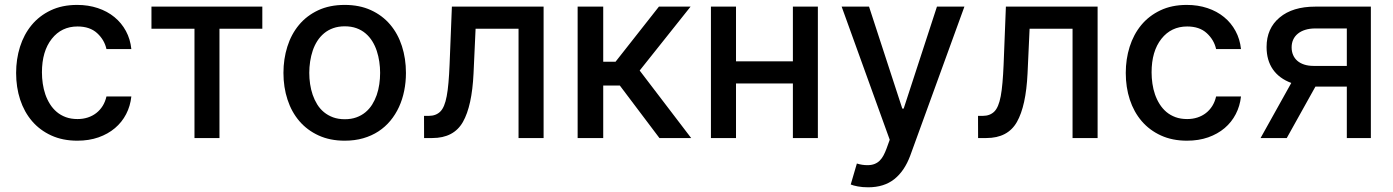

<svg xmlns="http://www.w3.org/2000/svg" viewBox="-20 -573 5781 797"><path d="M46.9 -270.2Q46.9 -327.4 63 -378.7Q79.2 -430 111.2 -468.8Q143.1 -507.5 190.5 -530Q237.9 -552.6 300.1 -552.6Q346.6 -552.6 386 -539.4Q425.4 -526.3 454.9 -502.1Q484.4 -478 502.7 -444.2Q521 -410.5 525.2 -369.3H421.9Q413.4 -407.7 383.2 -435.4Q353 -463.1 301.8 -463.1Q235.4 -463.1 195 -411.9Q154.1 -360.4 154.1 -272.7Q154.1 -249.3 157.5 -225.9Q160.9 -202.4 168.3 -180.9Q175.8 -159.4 187.5 -140.8Q199.2 -122.2 215.6 -108.3Q231.9 -94.5 253.4 -86.6Q274.9 -78.8 301.8 -78.8Q324.6 -78.8 344.3 -85.2Q364 -91.6 379.6 -103.7Q395.2 -115.8 406.1 -133.2Q416.9 -150.6 421.9 -172.6H525.2Q521 -132.8 503.6 -99.3Q486.2 -65.7 457.2 -41.2Q428.3 -16.7 388.8 -2.8Q349.4 11 301.1 11Q240.1 11 192.8 -10.7Q145.6 -32.3 113.1 -70.1Q80.6 -108 63.7 -159.3Q46.9 -210.6 46.9 -270.2Z M1068.9 -545.5V-453.8H891V0H787.3V-453.8H608.7V-545.5Z M1410.9 -552.6Q1472.3 -552.6 1519.7 -530.9Q1567.1 -509.2 1599.4 -471.2Q1631.7 -433.2 1648.4 -381.6Q1665.1 -329.9 1665.1 -270.2Q1665.1 -231.9 1657.8 -196Q1650.6 -160.2 1636.2 -128.9Q1621.8 -97.7 1600.5 -71.9Q1579.2 -46.2 1551 -27.7Q1522.7 -9.2 1487.7 0.9Q1452.8 11 1410.9 11Q1349.8 11 1302.6 -10.7Q1255.3 -32.3 1222.8 -70.1Q1190.3 -108 1173.5 -159.4Q1156.6 -210.9 1156.6 -270.2Q1156.6 -328.1 1172.8 -379.4Q1188.9 -430.8 1220.9 -469.3Q1252.8 -507.8 1300.4 -530.2Q1348 -552.6 1410.9 -552.6ZM1263.8 -270.6Q1263.8 -247.5 1267.2 -224.3Q1270.6 -201 1277.9 -179.7Q1285.2 -158.4 1296.7 -139.7Q1308.2 -121.1 1324.8 -107.4Q1341.3 -93.8 1362.7 -85.9Q1384.2 -78.1 1411.2 -78.1Q1438.2 -78.1 1459.3 -85.8Q1480.5 -93.4 1496.8 -106.9Q1513.1 -120.4 1524.7 -138.7Q1536.2 -157 1543.7 -178.4Q1551.1 -199.9 1554.5 -223.4Q1557.9 -246.8 1557.9 -270.6Q1557.9 -293.7 1554.5 -316.9Q1551.1 -340.2 1544 -361.7Q1536.9 -383.2 1525.4 -401.8Q1513.8 -420.5 1497.5 -434.3Q1481.2 -448.2 1459.7 -456Q1438.2 -463.8 1411.2 -463.8Q1384.6 -463.8 1363.1 -456.1Q1341.6 -448.5 1325.3 -434.8Q1308.9 -421.2 1297.2 -402.9Q1285.5 -384.6 1278.2 -363.1Q1271 -341.6 1267.4 -318Q1263.8 -294.4 1263.8 -270.6Z M1740.1 -92H1759.6Q1789.8 -92 1807.9 -110.1Q1816.8 -119 1823.3 -134.6Q1829.9 -150.2 1834.3 -173.8Q1838.8 -197.4 1841.6 -229.8Q1844.5 -262.1 1846.2 -304L1855.8 -545.5H2236.5V0H2132.5V-453.8H1954.2L1945.7 -268.5Q1939.3 -133.2 1901.6 -66.8Q1863.6 0 1774.5 0H1740.4Z M2484 -545.5V-316.8H2535.2L2715.2 -545.5H2846.6L2635.3 -280.2L2849.1 0H2717.3L2552.9 -218H2484V0H2377.8V-545.5Z M3035.2 -545.5V-318.5H3271.3V-545.5H3375V0H3271.3V-226.6H3035.2V0H2931.1V-545.5Z M3473.7 -545.5H3587.4L3725.5 -122.2H3731.2L3869.3 -545.5H3983.3L3758.5 72.8Q3734.7 137.1 3692.1 170.8Q3649.5 204.5 3583.8 204.5Q3560 204.5 3540.5 200.8Q3521 197.1 3511.4 192.8L3536.9 105.8Q3558.6 112.6 3580.6 112.6Q3598 112.6 3610.4 107.6Q3622.9 102.6 3631.9 93.6Q3641 84.5 3647.7 71.7Q3654.5 58.9 3660.2 43.3L3673.3 7.1Z M4039.8 -92H4059.3Q4089.5 -92 4107.6 -110.1Q4116.5 -119 4123 -134.6Q4129.6 -150.2 4134.1 -173.8Q4138.5 -197.4 4141.3 -229.8Q4144.2 -262.1 4146 -304L4155.5 -545.5H4536.2V0H4432.2V-453.8H4253.9L4245.4 -268.5Q4239 -133.2 4201.3 -66.8Q4163.4 0 4074.2 0H4040.1Z M4653.1 -270.2Q4653.1 -327.4 4669.2 -378.7Q4685.4 -430 4717.3 -468.8Q4749.3 -507.5 4796.7 -530Q4844.1 -552.6 4906.2 -552.6Q4952.8 -552.6 4992.2 -539.4Q5031.6 -526.3 5061.1 -502.1Q5090.6 -478 5108.8 -444.2Q5127.1 -410.5 5131.4 -369.3H5028.1Q5019.5 -407.7 4989.3 -435.4Q4959.2 -463.1 4908 -463.1Q4841.6 -463.1 4801.1 -411.9Q4760.3 -360.4 4760.3 -272.7Q4760.3 -249.3 4763.7 -225.9Q4767 -202.4 4774.5 -180.9Q4782 -159.4 4793.7 -140.8Q4805.4 -122.2 4821.7 -108.3Q4838.1 -94.5 4859.6 -86.6Q4881 -78.8 4908 -78.8Q4930.8 -78.8 4950.5 -85.2Q4970.2 -91.6 4985.8 -103.7Q5001.4 -115.8 5012.3 -133.2Q5023.1 -150.6 5028.1 -172.6H5131.4Q5127.1 -132.8 5109.7 -99.3Q5092.3 -65.7 5063.4 -41.2Q5034.4 -16.7 4995 -2.8Q4955.6 11 4907.3 11Q4846.2 11 4799 -10.7Q4751.8 -32.3 4719.3 -70.1Q4686.8 -108 4669.9 -159.3Q4653.1 -210.6 4653.1 -270.2Z M5212.7 0 5340.2 -228.7Q5290.1 -247.2 5263.8 -285Q5237.6 -322.8 5237.6 -377.8Q5237.6 -455.3 5291.9 -500.4Q5345.5 -545.5 5440 -545.5H5670.5V0H5570.7V-213.4H5440.3L5321.4 0ZM5432.9 -299.4H5570.7V-454.9H5440Q5416.5 -454.9 5398.3 -449.2Q5380 -443.5 5367.4 -433.2Q5354.8 -422.9 5348.2 -408.6Q5341.6 -394.2 5341.6 -376.4Q5341.6 -359 5347.7 -344.8Q5353.7 -330.6 5365.4 -320.5Q5377.1 -310.4 5394.2 -304.9Q5411.2 -299.4 5432.9 -299.4Z"/></svg>

Font: Inter P Medium
Style: Regular
Weight: 500
Designer: Rasmus Andersson
Foundry: rsms
Version: Version 3.018;git-588b23468